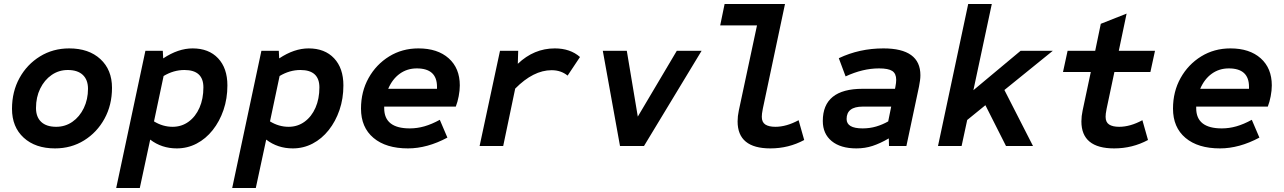

<svg xmlns="http://www.w3.org/2000/svg" viewBox="-20 -730 6420 960"><path d="M255 12Q157 12 98.5 -41.5Q40 -95 40 -186Q40 -272 77.5 -340Q115 -408 180 -448Q245 -488 326 -488Q424 -488 482 -434.5Q540 -381 540 -291Q540 -205 502.5 -136.5Q465 -68 400.5 -28Q336 12 255 12ZM261 -96Q306 -96 342 -121Q378 -146 399 -189.5Q420 -233 420 -286Q420 -331 394 -355.5Q368 -380 319 -380Q274 -380 238 -355Q202 -330 181 -287Q160 -244 160 -190Q160 -145 186 -120.5Q212 -96 261 -96Z M561 210 707 -476H794L796 -438Q871 -488 943 -488Q1024 -488 1070.5 -438.5Q1117 -389 1117 -303Q1117 -237 1097.5 -180Q1078 -123 1043.5 -79.5Q1009 -36 963 -12Q917 12 864 12Q788 12 731 -32L679 210ZM843 -96Q888 -96 923 -121.5Q958 -147 977.5 -191.5Q997 -236 997 -293Q997 -380 902 -380Q848 -380 798 -350L750 -123Q794 -96 843 -96Z M1141 210 1287 -476H1374L1376 -438Q1451 -488 1523 -488Q1604 -488 1650.5 -438.5Q1697 -389 1697 -303Q1697 -237 1677.5 -180Q1658 -123 1623.5 -79.5Q1589 -36 1543 -12Q1497 12 1444 12Q1368 12 1311 -32L1259 210ZM1423 -96Q1468 -96 1503 -121.5Q1538 -147 1557.5 -191.5Q1577 -236 1577 -293Q1577 -380 1482 -380Q1428 -380 1378 -350L1330 -123Q1374 -96 1423 -96Z M2020 12Q1910 12 1847.5 -40.5Q1785 -93 1785 -187Q1785 -272 1823 -340Q1861 -408 1926 -448Q1991 -488 2072 -488Q2168 -488 2223.5 -438.5Q2279 -389 2279 -303Q2279 -278 2273.5 -249Q2268 -220 2259 -197H1901V-189Q1901 -88 2029 -88Q2066 -88 2102.5 -98.5Q2139 -109 2179 -131L2217 -42Q2116 12 2020 12ZM1921 -286H2165V-296Q2165 -388 2064 -388Q2016 -388 1979 -361.5Q1942 -335 1921 -286Z M2378 0 2480 -476H2571L2569 -411Q2650 -488 2754 -488Q2831 -488 2880 -445L2818 -352Q2785 -379 2738 -379Q2647 -379 2556 -287L2496 0Z M3080 0 2994 -476H3114L3169 -147L3364 -476H3488L3200 0Z M3832 12Q3668 12 3668 -123Q3668 -149 3674 -177L3765 -603H3581L3603 -710H3905L3794 -186Q3791 -172 3790 -162Q3789 -152 3789 -146Q3789 -119 3806.5 -107.5Q3824 -96 3857 -96Q3912 -96 3973 -129L4001 -30Q3923 12 3832 12Z M4262 12Q4183 12 4138.5 -24.5Q4094 -61 4094 -125Q4094 -286 4293 -286H4455L4457 -296Q4459 -306 4460 -315Q4461 -324 4461 -331Q4461 -362 4441.5 -375Q4422 -388 4375 -388Q4294 -388 4208 -348L4174 -439Q4277 -488 4397 -488Q4582 -488 4582 -354Q4582 -341 4580 -327Q4578 -313 4575 -297L4512 0H4425L4424 -38Q4381 -13 4343 -0.5Q4305 12 4262 12ZM4293 -88Q4329 -88 4361 -97.5Q4393 -107 4421 -123L4436 -197H4294Q4213 -197 4213 -135Q4213 -88 4293 -88Z M4670 0 4821 -710H4939L4847 -279L5083 -476H5244L5002 -280L5145 0H5010L4907 -204L4816 -130L4788 0Z M5551 12Q5387 12 5387 -123Q5387 -149 5393 -177L5434 -370H5295L5318 -476H5456L5484 -611L5613 -662L5574 -476H5755L5732 -370H5552L5513 -186Q5510 -172 5509 -162Q5508 -152 5508 -146Q5508 -119 5525.5 -107.5Q5543 -96 5576 -96Q5631 -96 5692 -129L5720 -30Q5642 12 5551 12Z M6080 12Q5970 12 5907.5 -40.5Q5845 -93 5845 -187Q5845 -272 5883 -340Q5921 -408 5986 -448Q6051 -488 6132 -488Q6228 -488 6283.5 -438.5Q6339 -389 6339 -303Q6339 -278 6333.5 -249Q6328 -220 6319 -197H5961V-189Q5961 -88 6089 -88Q6126 -88 6162.5 -98.5Q6199 -109 6239 -131L6277 -42Q6176 12 6080 12ZM5981 -286H6225V-296Q6225 -388 6124 -388Q6076 -388 6039 -361.5Q6002 -335 5981 -286Z"/></svg>

Font: Sometype Mono
Style: Bold Italic
Weight: 700
Italic angle: -12°
Monospace: yes
Designer: Ryoichi Tsunekawa
Foundry: Dharma Type
Version: Version 1.000; ttfautohint (v1.8.3)